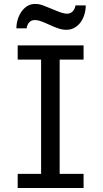

<svg xmlns="http://www.w3.org/2000/svg" viewBox="-20 -940 516 960"><path d="M397.9 -712.9V-642.1H278.3V-70.8H397.9V0H68.4V-70.8H185.5V-642.1H68.4V-712.9ZM62 -798.3Q62 -820.8 68.6 -842.5Q75.2 -864.3 87.2 -881.6Q99.1 -898.9 116.5 -909.7Q133.8 -920.4 155.8 -920.4Q166 -920.4 175.8 -918.5Q185.5 -916.5 195.6 -912.8Q205.6 -909.2 216.6 -904.5Q227.5 -899.9 240.2 -895Q253.4 -889.6 263.9 -885.3Q274.4 -880.9 283.4 -877.9Q292.5 -875 300.3 -873.3Q308.1 -871.6 315.9 -871.6Q333 -871.6 344 -883.8Q355 -896 357.4 -913.1H408.7Q408.7 -889.6 402.1 -867.7Q395.5 -845.7 383.1 -828.6Q370.6 -811.5 352.5 -801.3Q334.5 -791 312 -791Q292.5 -791 272.7 -797.6Q252.9 -804.2 230.5 -814.5Q202.1 -827.6 185.3 -833.7Q168.5 -839.8 154.8 -839.8Q136.7 -839.8 126 -828.1Q115.2 -816.4 113.3 -798.3Z"/></svg>

Font: Andika FrenchTight
Style: Regular
Weight: 400
Designer: Victor Gaultney, Annie Olsen, Julie Remington, Don Collingsworth, Eric Hays, Becca Hirsbrunner
Foundry: SIL International
Version: Version 5.000 ; Dig1 Dig4Opn Dig7 LnSpcTght